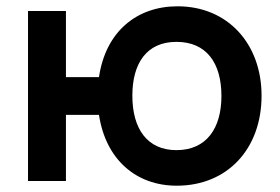

<svg xmlns="http://www.w3.org/2000/svg" viewBox="-20 -575 891 610"><path d="M541.5 15C702.5 15 811 -102 811 -271C811 -435.5 704 -555 544 -555C414 -555 315.5 -474 294.5 -330H189.5V-540H69V0H189.5V-210H294.5C316 -68 412.5 15 541.5 15ZM400.5 -271C400.5 -374 446 -442 540.5 -442C635.5 -442 683.5 -375.5 683.5 -270C683.5 -168 636.5 -98 540.5 -98C448.5 -98 400.5 -165 400.5 -271Z"/></svg>

Font: Eudonet
Style: Bold
Weight: 700
Designer: Mikhail Sharanda
Foundry: Mikhail Sharanda
Version: Version 4.503;Glyphs 3.1.2 (3151)